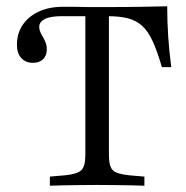

<svg xmlns="http://www.w3.org/2000/svg" viewBox="-20 -591 593 611"><path d="M284.7 -2.4Q258.1 -2.4 231 -2Q204 -1.6 179.8 -1.2Q155.6 -0.8 138.7 0V-29L186.3 -33.1Q226.6 -37.1 239.1 -49.6Q251.6 -62.1 251.6 -98.4V-201.6H326.6V-98.4Q326.6 -62.1 338.7 -49.6Q350.8 -37.1 391.9 -33.1L439.5 -29V0Q421.8 -0.8 398 -1.2Q374.2 -1.6 347.2 -2Q320.2 -2.4 292.7 -2.4H288.7ZM251.6 -539.5H177.4Q139.5 -539.5 122.2 -530.2Q104.8 -521 104.8 -505.6Q104.8 -496.8 108.5 -488.7Q112.1 -480.6 116.9 -472.6Q121.8 -464.5 125.4 -454.8Q129 -445.2 129 -433.1Q129 -414.5 117.3 -402.8Q105.6 -391.1 84.7 -391.1Q61.3 -391.1 47.6 -406.5Q33.9 -421.8 33.9 -448.4Q33.9 -483.9 51.6 -510.9Q69.4 -537.9 102.4 -553.6Q135.5 -569.4 180.6 -569.4Q191.1 -569.4 198.8 -569.4Q206.5 -569.4 214.9 -569.4Q223.4 -569.4 234.7 -569Q246 -568.5 264.5 -568.5H315.3Q381.5 -568.5 429.4 -569.4Q477.4 -570.2 512.1 -571Q512.1 -521.8 515.3 -474.2Q518.5 -426.6 525 -377.4H495.2Q480.6 -427.4 466.1 -459.3Q451.6 -491.1 432.7 -508.5Q413.7 -525.8 387.1 -532.7Q360.5 -539.5 321.8 -539.5ZM251.6 -201.6V-551.6H326.6V-201.6Z"/></svg>

Font: Playfair 5pt SemiExpanded Light Light
Style: Regular
Weight: 300
Version: Version 2.203